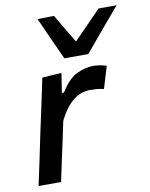

<svg xmlns="http://www.w3.org/2000/svg" viewBox="-86 -835 702 899"><g transform="rotate(-10 265.0 -386.0)"><path d="M24 0Q35.5 -54.5 46.5 -105Q57 -155.5 70 -218L80.5 -267.5Q91.5 -318 104 -376.5Q116 -434.5 129.5 -497L221.5 -503L207 -410.5H217Q255.5 -472.5 296.5 -491Q337.5 -509.5 372 -509.5Q389 -509.5 406 -506.5Q423 -503.5 436 -499L404.5 -394.5Q385.5 -398.5 370 -399.8Q354.5 -401 337.5 -401Q318 -401 293.8 -392.5Q269.5 -384 243.2 -358.2Q217 -332.5 191 -281L176.5 -212.5Q164 -155 153.2 -104.8Q142.5 -54.5 131 0ZM246.5 -568Q223.5 -618.5 200.5 -669.2Q177.5 -720 155 -770.5L233 -772Q253 -738 273.2 -704Q293.5 -670 314 -636Q347.5 -670 380 -703.2Q412.5 -736.5 445 -770H530.5Q487 -719 445 -669Q403 -619 360.5 -568Z"/></g></svg>

Font: Heraclito Medium
Style: Italic
Weight: 500
Italic angle: -12°
Designer: Kostas Bartsokas (font) & Cristiano Sobral (main changes)
Foundry: Kostas Bartsokas (font) & Cristiano Sobral (main changes)
Version: Version 1.00;July 8, 2020;FontCreator 13.0.0.2655 64-bit